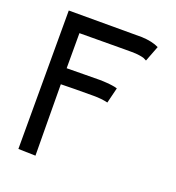

<svg xmlns="http://www.w3.org/2000/svg" viewBox="-118 -729 755 824"><g transform="rotate(20 259.0 -317.0)"><path d="M135.3 0.5 56.6 -1.5V-633.8H391.1Q438.5 -631.8 468.8 -616.7L441.4 -545.4Q432.6 -550.3 427.5 -552.2Q422.4 -554.2 407.5 -556.6Q392.6 -559.1 370.1 -559.1H335.9Q311.5 -559.1 132.8 -558.1V-397.9Q162.1 -397.9 208 -398.7Q253.9 -399.4 283.7 -399.4Q292.5 -399.4 301.3 -398.9Q310.1 -398.4 316.9 -397.9Q323.7 -397.5 330.1 -396.7Q336.4 -396 341.1 -395.3Q345.7 -394.5 348.9 -394Q352.1 -393.6 354 -393.1L356 -392.6L364.7 -390.1L347.2 -319.3Q318.8 -326.2 282.2 -326.2Q185.5 -326.2 132.8 -324.7Q132.8 -293.5 134 -157Q135.3 -20.5 135.3 0.5Z"/></g></svg>

Font: Fantasque Sans Mono
Style: Regular
Weight: 400
Monospace: yes
Designer: Jany Belluz
Version: Version 1.8.0 ; ttfautohint (v1.8.2)